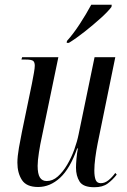

<svg xmlns="http://www.w3.org/2000/svg" viewBox="-20 -776 533 806"><path d="M376 10Q329 10 314 -14Q299 -38 299 -72Q299 -86 301 -109.5Q303 -133 307 -153H304Q274 -68 232 -29.5Q190 9 140 9Q91 9 72 -20.5Q53 -50 53 -93Q53 -119 59.5 -156Q66 -193 72 -222L114 -425Q119 -450 122.5 -470.5Q126 -491 126 -500Q126 -515 119 -520.5Q112 -526 87 -526H70L73 -536H225L156 -203Q149 -172 143.5 -136.5Q138 -101 138 -80Q138 -46 147.5 -31Q157 -16 176 -16Q201 -16 222.5 -35Q244 -54 262 -84.5Q280 -115 292 -148.5Q304 -182 310 -212L377 -536H464L390 -174Q384 -144 380 -113.5Q376 -83 376 -60Q376 -35 381.5 -21Q387 -7 403 -7Q420 -7 435.5 -19.5Q451 -32 464 -50L470 -43Q453 -21 432 -5.5Q411 10 376 10ZM261 -604Q288 -634 315 -675.5Q342 -717 363 -756H449L448 -747Q434 -728 403 -700Q372 -672 336 -643.5Q300 -615 269 -596H260Z"/></svg>

Font: Noto Serif Display ExtraCondensed
Style: Italic
Weight: 400
Width: 2
Italic angle: -12°
Designer: Monotype Design Team
Foundry: Monotype Imaging Inc.
Version: Version 2.009